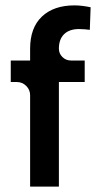

<svg xmlns="http://www.w3.org/2000/svg" viewBox="-20 -700 357 714"><path d="M287 -678Q303 -676 317 -673L314 -589Q306 -590 295.5 -591Q285 -592 274 -592Q238 -592 218.5 -573Q199 -554 199 -519Q199 -501 212 -488Q225 -475 244 -475H295V-395H199V-6H92V-346Q92 -366 77.5 -380.5Q63 -395 42 -395H20V-475H92V-519Q92 -597 136 -638.5Q180 -680 257 -680Q272 -680 287 -678Z"/></svg>

Font: Placeholder Sans Medium
Style: Regular
Weight: 500
Designer: The Branx Europe S.L
Version: Version 1.006;Fontself Maker 3.5.7